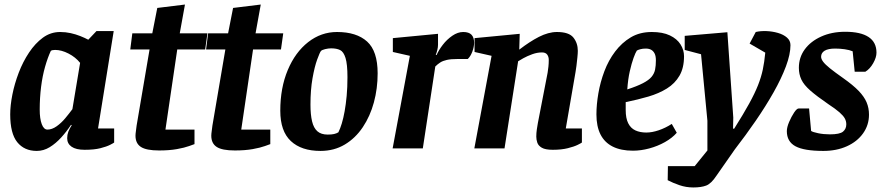

<svg xmlns="http://www.w3.org/2000/svg" viewBox="-20 -654 3896 846"><path d="M142 11Q87 11 56 -27.5Q25 -66 25 -150Q25 -189 34.5 -237Q44 -285 62.5 -333.5Q81 -382 108 -422.5Q135 -463 169 -488Q203 -513 245 -513Q269 -513 291.5 -508Q314 -503 334 -495Q354 -487 369 -479L405 -517H481L412 -88H483V-26Q481 -24 465.5 -16Q450 -8 422.5 -1Q395 6 353 6Q315 6 295.5 -7.5Q276 -21 276 -45Q276 -60 281 -73.5Q286 -87 296 -102L293 -104Q274 -75 250 -48.5Q226 -22 199 -5.5Q172 11 142 11ZM189 -83Q209 -83 229.5 -97.5Q250 -112 267.5 -133Q285 -154 299 -173L333 -377Q313 -402 282 -418Q251 -434 223 -434Q216 -434 211.5 -433Q207 -432 204 -430Q190 -400 178.5 -359.5Q167 -319 161 -271Q155 -223 155 -171Q155 -131 164 -107Q173 -83 189 -83Z M681 9Q625 9 601 -6.5Q577 -22 577 -56Q577 -64 579 -77.5Q581 -91 582 -101L639 -436H554L563 -507H651L673 -619L795 -634L772 -507H894L884 -436H761L709 -83H837V-19Q834 -18 813.5 -10.5Q793 -3 759.5 3Q726 9 681 9Z M1015 9Q959 9 935 -6.5Q911 -22 911 -56Q911 -64 913 -77.5Q915 -91 916 -101L973 -436H888L897 -507H985L1007 -619L1129 -634L1106 -507H1228L1218 -436H1095L1043 -83H1171V-19Q1168 -18 1147.5 -10.5Q1127 -3 1093.5 3Q1060 9 1015 9Z M1392 11Q1308 11 1261.5 -32.5Q1215 -76 1215 -166Q1215 -267 1248 -345.5Q1281 -424 1338 -468.5Q1395 -513 1465 -513Q1551 -513 1597.5 -471Q1644 -429 1644 -331Q1644 -264 1627.5 -203Q1611 -142 1578.5 -93.5Q1546 -45 1499 -17Q1452 11 1392 11ZM1424 -61Q1441 -61 1452 -63.5Q1463 -66 1471 -71Q1479 -87 1486 -110Q1493 -133 1498.5 -163.5Q1504 -194 1507.5 -231.5Q1511 -269 1511 -314Q1511 -371 1502.5 -398.5Q1494 -426 1478.5 -433.5Q1463 -441 1439 -441Q1427 -441 1412.5 -437.5Q1398 -434 1394 -429Q1389 -423 1377.5 -391.5Q1366 -360 1357 -309Q1348 -258 1348 -193Q1348 -149 1355 -119.5Q1362 -90 1378.5 -75.5Q1395 -61 1424 -61Z M1710 0 1786 -408 1711 -425V-486L1910 -505V-457Q1910 -446 1907 -434Q1904 -422 1900 -412H1904Q1913 -433 1931 -456.5Q1949 -480 1973 -496.5Q1997 -513 2021 -513Q2046 -513 2057.5 -501Q2069 -489 2069 -466Q2069 -447 2061 -426Q2053 -405 2041 -394H1996Q1967 -394 1949 -390Q1931 -386 1919.5 -378.5Q1908 -371 1898 -361L1843 0Z M2416 6Q2383 6 2367.5 -3Q2352 -12 2347.5 -25.5Q2343 -39 2343 -52Q2343 -68 2345.5 -84.5Q2348 -101 2350 -112L2393 -334Q2395 -347 2396.5 -360.5Q2398 -374 2398 -390Q2398 -404 2391 -413.5Q2384 -423 2368 -423Q2347 -423 2325 -415Q2303 -407 2286 -397.5Q2269 -388 2263 -384L2203 0H2070L2146 -408L2071 -425V-486L2270 -505L2268 -436H2269Q2291 -453 2312.5 -467Q2334 -481 2354.5 -491.5Q2375 -502 2395 -507.5Q2415 -513 2434 -513Q2487 -513 2506.5 -488.5Q2526 -464 2526 -430Q2526 -419 2524 -400Q2522 -381 2520 -364Q2518 -347 2516 -337L2473 -88H2544V-26Q2542 -24 2526 -16Q2510 -8 2482 -1Q2454 6 2416 6Z M2769 10Q2716 10 2680 -8Q2644 -26 2626 -61.5Q2608 -97 2608 -150Q2608 -193 2616.5 -242.5Q2625 -292 2643 -340Q2661 -388 2690.5 -427Q2720 -466 2759.5 -489.5Q2799 -513 2852 -513Q2900 -513 2931.5 -498Q2963 -483 2978.5 -458.5Q2994 -434 2994 -406Q2994 -355 2974 -320.5Q2954 -286 2918.5 -264Q2883 -242 2837 -228.5Q2791 -215 2737 -204V-169Q2737 -133 2748 -111Q2759 -89 2779.5 -79.5Q2800 -70 2828 -70Q2853 -70 2882.5 -80Q2912 -90 2940 -108L2962 -69Q2942 -46 2910 -28Q2878 -10 2841 0Q2804 10 2769 10ZM2744 -260Q2787 -274 2813 -287.5Q2839 -301 2851 -315.5Q2863 -330 2866.5 -347.5Q2870 -365 2870 -388Q2870 -407 2864.5 -418Q2859 -429 2849.5 -434.5Q2840 -440 2825 -440Q2812 -440 2801 -437Q2790 -434 2786 -431Q2780 -422 2771.5 -398.5Q2763 -375 2755 -340Q2747 -305 2744 -260Z M3035 172Q3003 172 2974 162Q2945 152 2922 140L2923 78H3041L3097 9V-122L3069 -415L2997 -434V-496L3185 -512L3211 -136L3210 -87H3215Q3256 -152 3281 -197.5Q3306 -243 3320 -278.5Q3334 -314 3341 -347Q3348 -380 3352 -422L3283 -462L3310 -513Q3331 -518 3357 -517Q3383 -516 3407.5 -509Q3432 -502 3447.5 -488.5Q3463 -475 3463 -455Q3463 -415 3443 -361.5Q3423 -308 3388.5 -247Q3354 -186 3310 -122Q3266 -58 3218 4L3137 120Q3114 155 3092 163.5Q3070 172 3035 172Z M3608 11Q3523 11 3485 -9.5Q3447 -30 3447 -76Q3447 -93 3457 -116.5Q3467 -140 3479 -158Q3491 -176 3499 -176H3545L3554 -77Q3561 -72 3585 -67Q3609 -62 3637 -62Q3680 -62 3694.5 -74Q3709 -86 3709 -106Q3709 -120 3702.5 -132Q3696 -144 3679 -159Q3662 -174 3630 -195Q3579 -230 3550.5 -255Q3522 -280 3511 -303.5Q3500 -327 3500 -355Q3500 -401 3526 -436.5Q3552 -472 3598.5 -493Q3645 -514 3704 -514Q3772 -514 3807 -491Q3842 -468 3842 -422Q3842 -401 3827.5 -375.5Q3813 -350 3793 -338H3746L3737 -428Q3723 -434 3702 -437Q3681 -440 3660 -440Q3629 -440 3613.5 -430.5Q3598 -421 3598 -404Q3598 -394 3607 -382Q3616 -370 3637 -353Q3658 -336 3695 -310Q3739 -279 3763.5 -253.5Q3788 -228 3798.5 -203Q3809 -178 3809 -149Q3809 -103 3783 -66.5Q3757 -30 3711.5 -9.5Q3666 11 3608 11Z"/></svg>

Font: Faustina Light
Style: Bold Italic
Weight: 700
Italic angle: -8°
Version: Version 1.200